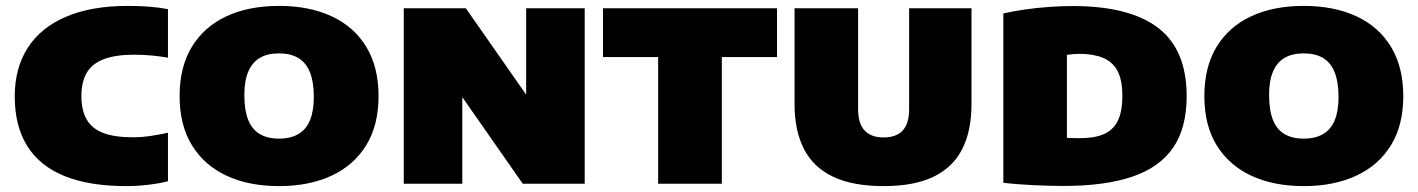

<svg xmlns="http://www.w3.org/2000/svg" viewBox="-20 -623 4808 651"><path d="M407.5 8Q283.5 8 199.5 -25.8Q115.5 -59.5 72.8 -127.2Q30 -195 30 -296Q30 -392 74 -460.8Q118 -529.5 203.8 -566.2Q289.5 -603 414.5 -603Q449 -603 483.8 -600.5Q518.5 -598 549.5 -592V-427.5Q523.5 -432 494.8 -434.8Q466 -437.5 435 -437.5Q371 -437.5 331.5 -422.2Q292 -407 274 -376Q256 -345 256 -297Q256 -249.5 273.5 -218.5Q291 -187.5 329.2 -172.5Q367.5 -157.5 430.5 -157.5Q460 -157.5 491.5 -162.2Q523 -167 549.5 -173V-8.5Q521 -1 482.5 3.5Q444 8 407.5 8Z M926 8Q824 8 748.2 -27.2Q672.5 -62.5 630.8 -130.5Q589 -198.5 589 -297Q589 -396 630.5 -464.2Q672 -532.5 747.8 -567.8Q823.5 -603 926 -603Q1028.5 -603 1104.5 -567.8Q1180.5 -532.5 1222 -464Q1263.5 -395.5 1263.5 -297Q1263.5 -199 1222 -131Q1180.5 -63 1104.5 -27.5Q1028.5 8 926 8ZM926 -153Q965.5 -153 991.8 -168.5Q1018 -184 1031 -215.2Q1044 -246.5 1044 -294Q1044 -345 1030.8 -378Q1017.5 -411 991.2 -426.5Q965 -442 926 -442Q887.5 -442 861.5 -427Q835.5 -412 822 -380.8Q808.5 -349.5 808.5 -301Q808.5 -249.5 821.5 -216.8Q834.5 -184 860.8 -168.5Q887 -153 926 -153Z M1349 0V-595H1559.5L1792 -262H1764V-595H1962.5V0H1752.5L1520 -333H1547.5V0Z M2211.5 0V-429.5H2024.5V-595H2614.5V-429.5H2427.5V0Z M2976 8Q2871 8 2804.2 -24Q2737.5 -56 2705.8 -118Q2674 -180 2674 -270.5V-595H2889.5V-253Q2889.5 -204 2911.5 -180.5Q2933.5 -157 2976 -157Q3019 -157 3040.8 -180.5Q3062.5 -204 3062.5 -253V-595H3274V-270.5Q3274 -180 3242.8 -118Q3211.5 -56 3145.8 -24Q3080 8 2976 8Z M3586.5 7.5Q3539 7.5 3483.5 4.8Q3428 2 3382 -3V-577.5Q3415.5 -585 3455.2 -590.8Q3495 -596.5 3536.8 -599.5Q3578.5 -602.5 3617.5 -602.5Q3810 -602.5 3906.8 -528.5Q4003.5 -454.5 4003.5 -297Q4003.5 -189.5 3957.8 -122.5Q3912 -55.5 3819.2 -24Q3726.5 7.5 3586.5 7.5ZM3642 -154.5Q3690.5 -154.5 3722.2 -168Q3754 -181.5 3769.8 -213Q3785.5 -244.5 3785.5 -298Q3785.5 -352 3768.8 -383Q3752 -414 3719.2 -427.2Q3686.5 -440.5 3639.5 -440.5Q3630 -440.5 3618.2 -439.5Q3606.5 -438.5 3597.5 -437V-155.5Q3611 -155 3622 -154.8Q3633 -154.5 3642 -154.5Z M4400.5 8Q4298.5 8 4222.8 -27.2Q4147 -62.5 4105.2 -130.5Q4063.5 -198.5 4063.5 -297Q4063.5 -396 4105 -464.2Q4146.5 -532.5 4222.2 -567.8Q4298 -603 4400.5 -603Q4503 -603 4579 -567.8Q4655 -532.5 4696.5 -464Q4738 -395.5 4738 -297Q4738 -199 4696.5 -131Q4655 -63 4579 -27.5Q4503 8 4400.5 8ZM4400.5 -153Q4440 -153 4466.2 -168.5Q4492.5 -184 4505.5 -215.2Q4518.5 -246.5 4518.5 -294Q4518.5 -345 4505.2 -378Q4492 -411 4465.8 -426.5Q4439.5 -442 4400.5 -442Q4362 -442 4336 -427Q4310 -412 4296.5 -380.8Q4283 -349.5 4283 -301Q4283 -249.5 4296 -216.8Q4309 -184 4335.2 -168.5Q4361.5 -153 4400.5 -153Z"/></svg>

Font: Encode Sans SC Black
Style: Regular
Weight: 900
Version: Version 3.002